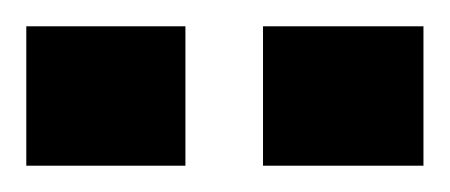

<svg xmlns="http://www.w3.org/2000/svg" viewBox="-20 -700 342 146"><path d="M0 -574V-680H121V-574ZM180 -574V-680H302V-574Z"/></svg>

Font: Saira Condensed ExtraBold
Style: Regular
Weight: 800
Width: 3
Designer: Hector Gatti with collaboration of the Omnibus-Type team
Foundry: Omnibus-Type
Version: Version 1.101